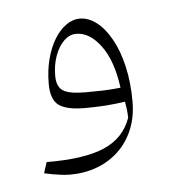

<svg xmlns="http://www.w3.org/2000/svg" viewBox="-32 -907 278 314"><g transform="rotate(-5 106.5 -750.5)"><path d="M166 -758.4Q152.2 -756.8 136.9 -756.3Q121.7 -755.9 108.6 -755.9Q81.8 -755.9 71.6 -762.5Q61.3 -769.1 61.3 -787.1Q61.3 -805.3 66.8 -820.1Q72.3 -835 81.4 -843.8Q90.4 -852.5 101.4 -852.5Q123.4 -852.5 141.7 -827.9Q160 -803.3 166 -758.4ZM71.5 -624Q95.7 -624 116.1 -631.7Q136.5 -639.4 151.7 -653.9Q166.8 -668.4 175.2 -688.7Q183.6 -709 183.6 -734.4Q183.6 -765.8 177.5 -792Q171.5 -818.2 160.9 -837.1Q150.4 -856.1 137.1 -866.4Q123.8 -876.8 109.2 -876.8Q97.7 -876.8 86.9 -869.1Q76.2 -861.5 67.8 -847.9Q59.4 -834.2 54.5 -815.5Q49.6 -796.9 49.6 -774.6Q49.6 -749 62.5 -739.6Q75.4 -730.3 105.5 -730.3Q121.7 -730.3 138.6 -731.4Q155.5 -732.6 171.3 -735Q172.5 -727.7 173.3 -721.8Q174 -715.8 174.2 -708.4Q162.7 -675.6 129.5 -661.4Q96.3 -647.3 35 -647.8L29.3 -629.9Q35.7 -628.5 42.9 -627.1Q50 -625.8 57.4 -624.9Q64.8 -624 71.5 -624Z"/></g></svg>

Font: Pinar FD VF
Style: Regular
Weight: 300
Designer: Amin Abedi
Version: Version 2.000